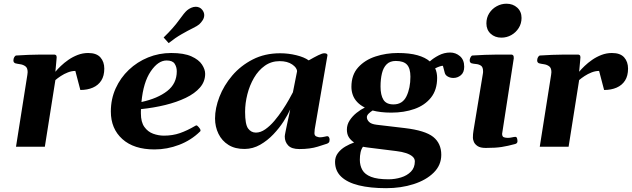

<svg xmlns="http://www.w3.org/2000/svg" viewBox="-20 -775 3340 1014"><path d="M272.5 -396Q283.7 -409.7 301.3 -426.5Q318.8 -443.4 341.3 -459Q363.8 -474.6 390.4 -484.9Q417 -495.1 445.8 -495.1Q489.7 -495.1 510.3 -471.9Q530.8 -448.7 530.8 -412.6Q530.8 -374.5 514.9 -349.6Q499 -324.7 470.5 -312.3Q441.9 -299.8 404.3 -299.8L377.9 -400.4Q358.4 -400.4 338.4 -392.6Q318.4 -384.8 301.3 -373.5Q284.2 -362.3 272.5 -352.1L216.8 0H64.5L124.5 -379.9Q126 -388.2 126 -394Q126 -416.5 114 -425Q102.1 -433.6 86.4 -435.8Q70.8 -438 60.1 -440.9Q50.8 -445.3 50.8 -455.6Q50.8 -465.3 55.4 -473.4Q60.1 -481.4 65.9 -481.9Q134.3 -486.3 186 -486.6Q237.8 -486.8 267.1 -486.8Q271 -486.8 275.1 -483.9Q279.3 -481 279.3 -472.2Q279.3 -472.2 277.8 -453.9Q276.4 -435.5 272.5 -396Z M1063.5 -385.3Q1063.5 -344.2 1036.1 -312.7Q1008.8 -281.2 961.2 -258.3Q913.6 -235.4 852.8 -220.5Q792 -205.6 724.6 -198.7Q724.1 -193.4 724.1 -187.5Q724.1 -181.6 724.1 -175.8Q724.1 -130.4 742.4 -104.7Q760.7 -79.1 788.8 -68.8Q816.9 -58.6 845.7 -58.6Q891.6 -58.6 930.2 -72Q968.8 -85.4 1010.3 -109.9Q1012.2 -110.8 1013.9 -111.8Q1015.6 -112.8 1017.6 -112.8Q1021.5 -112.8 1030 -103Q1038.6 -93.3 1038.6 -87.4Q1038.6 -86.9 1038.8 -86.4Q1039.1 -85.9 1039.1 -85.4Q1039.1 -83.5 1038.1 -82.3Q1037.1 -81.1 1036.1 -80.1Q989.3 -34.2 926 -10Q862.8 14.2 795.9 14.2Q687 14.2 626.2 -40.5Q565.4 -95.2 565.4 -186Q565.4 -252 590.8 -308.1Q616.2 -364.3 660.4 -406.2Q704.6 -448.2 762.2 -471.7Q819.8 -495.1 884.3 -495.1Q951.7 -495.1 991 -477.3Q1030.3 -459.5 1046.9 -433.8Q1063.5 -408.2 1063.5 -385.3ZM859.9 -455.6Q814.9 -455.6 775.9 -397.9Q736.8 -340.3 727.1 -236.3Q812.5 -254.9 863 -294.2Q913.6 -333.5 913.6 -398.4Q913.6 -421.4 902.3 -438.5Q891.1 -455.6 859.9 -455.6ZM870.6 -547.4 844.2 -577.1Q896.5 -627.9 925.5 -668.7Q954.6 -709.5 968.3 -720.7Q977.5 -728.5 989.7 -733.9Q1002 -739.3 1014.2 -739.3Q1023.4 -739.3 1032.7 -735.4Q1042 -731.4 1048.8 -722.2Q1058.6 -709 1058.6 -695.3Q1058.6 -681.2 1050.5 -668.5Q1042.5 -655.8 1032.2 -646.5Q1022.9 -638.2 998 -626Q973.1 -613.8 939.7 -594.7Q906.2 -575.7 870.6 -547.4Z M1272.5 11.7Q1221.7 12.2 1186.8 -9.5Q1151.9 -31.2 1133.8 -68.4Q1115.7 -105.5 1115.7 -149.4Q1115.7 -203.6 1138.9 -263.7Q1162.1 -323.7 1206.5 -376Q1251 -428.2 1314.7 -460.9Q1378.4 -493.7 1459.5 -493.7Q1502.9 -493.7 1544.9 -483.4Q1586.9 -473.1 1610.4 -456.1Q1640.1 -473.1 1661.1 -483.4Q1682.1 -493.7 1692.4 -493.7Q1699.2 -493.7 1704.3 -491.5Q1709.5 -489.3 1709.5 -483.4L1642.1 -92.3Q1640.6 -80.1 1640.6 -71.8Q1640.6 -58.1 1651.6 -54Q1662.6 -49.8 1668.9 -49.8Q1680.2 -49.8 1692.6 -52.7Q1705.1 -55.7 1707 -55.7Q1714.4 -55.7 1717.5 -50Q1720.7 -44.4 1720.7 -37.6Q1720.7 -25.4 1715.8 -21.5Q1710.9 -17.6 1708.5 -16.6Q1698.7 -13.2 1658.2 -0.5Q1617.7 12.2 1561 12.2Q1520 12.2 1502 -6.8Q1483.9 -25.9 1483.9 -54.2Q1483.9 -59.6 1487.8 -78.9Q1491.7 -98.1 1496.8 -122.3Q1502 -146.5 1506.6 -167.5Q1511.2 -188.5 1512.7 -197.3Q1500.5 -169.4 1477.8 -134Q1455.1 -98.6 1423.8 -65.7Q1392.6 -32.7 1354.2 -10.7Q1315.9 11.2 1272.5 11.7ZM1331.5 -74.7Q1356 -74.7 1380.9 -92Q1405.8 -109.4 1429 -136.7Q1452.1 -164.1 1471.9 -193.8Q1491.7 -223.6 1505.9 -249Q1520 -274.4 1526.9 -287.6L1548.8 -397.9Q1548.8 -417 1523.2 -434.6Q1497.6 -452.1 1457 -452.1Q1413.1 -452.1 1378.9 -428Q1344.7 -403.8 1321.5 -364Q1298.3 -324.2 1286.4 -277.1Q1274.4 -230 1274.4 -184.1Q1274.4 -118.2 1290.3 -96.4Q1306.2 -74.7 1331.5 -74.7Z M2019 218.8Q1935.5 218.8 1875 203.9Q1814.5 189 1782 158.2Q1749.5 127.4 1749.5 79.6Q1749.5 53.2 1764.9 33Q1780.3 12.7 1803.7 -1Q1827.1 -14.6 1850.1 -22.5Q1831.5 -35.2 1821.8 -51Q1812 -66.9 1812 -90.8Q1812 -116.7 1826.7 -139.2Q1841.3 -161.6 1863.3 -179.2Q1885.3 -196.8 1906.7 -207Q1882.3 -219.2 1866.5 -236.1Q1850.6 -252.9 1843.3 -273.4Q1835.9 -293.9 1835.9 -316.4Q1835.9 -379.9 1871.6 -419.2Q1907.2 -458.5 1963.4 -476.8Q2019.5 -495.1 2081.1 -495.1Q2142.6 -495.1 2184.3 -483.4Q2226.1 -471.7 2250 -450.7Q2268.6 -467.8 2297.1 -482.7Q2325.7 -497.6 2357.4 -497.6Q2386.7 -497.6 2409.2 -478.3Q2431.6 -459 2431.6 -422.4Q2431.6 -392.6 2414.1 -377.9Q2396.5 -363.3 2374.5 -363.3Q2358.4 -363.3 2345.5 -370.4Q2332.5 -377.4 2329.1 -389.6Q2326.7 -398.9 2324.2 -408.2Q2321.8 -417.5 2319.3 -426.8Q2315.9 -428.7 2304 -424.8Q2292 -420.9 2278.3 -414.1Q2283.7 -402.3 2286.1 -389.9Q2288.6 -377.4 2288.6 -363.8Q2288.6 -300.3 2256.1 -259.5Q2223.6 -218.8 2168.9 -199.5Q2114.3 -180.2 2046.4 -180.2Q2017.6 -180.2 1992.9 -183.1Q1968.3 -186 1947.8 -191.4Q1936 -184.1 1926.8 -174.8Q1917.5 -165.5 1917.5 -156.2Q1917.5 -143.1 1929 -131.3Q1940.4 -119.6 1968.8 -116.2L2117.7 -98.6Q2225.6 -85.9 2268.1 -51.8Q2310.5 -17.6 2310.5 42.5Q2310.5 97.2 2270.5 136.7Q2230.5 176.3 2164.3 197.5Q2098.1 218.8 2019 218.8ZM2058.1 -223.6Q2106 -223.6 2126.7 -266.6Q2147.5 -309.6 2147.5 -370.1Q2147.5 -413.6 2129.6 -433.3Q2111.8 -453.1 2070.3 -453.1Q2039.6 -453.1 2022 -435.5Q2004.4 -418 1997.1 -387.5Q1989.7 -356.9 1989.7 -317.9Q1989.7 -272.9 2004.9 -248.3Q2020 -223.6 2058.1 -223.6ZM2031.7 171.9Q2065.9 171.9 2097.9 162.1Q2129.9 152.3 2150.4 131.3Q2170.9 110.4 2170.9 77.1Q2170.9 62.5 2158.7 51.8Q2146.5 41 2124.8 33.7Q2103 26.4 2073.2 22.9L1920.9 3.9Q1914.6 2.9 1908.4 2Q1902.3 1 1897 0Q1888.2 11.7 1884.3 29.3Q1880.4 46.9 1880.4 68.8Q1880.4 99.1 1893.6 122.6Q1906.7 146 1939.7 158.9Q1972.7 171.9 2031.7 171.9Z M2545.4 6.3Q2517.1 6.3 2502.4 -3.4Q2487.8 -13.2 2482.7 -25.6Q2477.5 -38.1 2477.5 -46.9Q2477.5 -67.9 2480.5 -84.5L2529.8 -383.3Q2530.8 -387.7 2531 -391.4Q2531.2 -395 2531.2 -398.4Q2531.2 -420.4 2520.3 -428Q2509.3 -435.5 2494.9 -436.8Q2480.5 -438 2469.7 -440.9Q2464.8 -443.4 2462.4 -447.3Q2460 -451.2 2460.9 -460.4Q2461.9 -466.3 2465.8 -473.9Q2469.7 -481.4 2475.6 -481.9Q2543.9 -486.3 2598.1 -486.6Q2652.3 -486.8 2681.6 -486.8Q2685.5 -486.8 2689.7 -482.9Q2693.8 -479 2693.4 -467.3L2631.8 -68.4Q2631.8 -53.2 2641.4 -50Q2650.9 -46.9 2662.1 -46.9Q2672.9 -46.9 2684.3 -49.6Q2695.8 -52.2 2701.7 -52.2Q2708.5 -52.2 2710.7 -44.2Q2712.9 -36.1 2712.9 -29.3Q2712.9 -18.1 2701.2 -14.6Q2662.1 -3.9 2629.6 1.2Q2597.2 6.3 2545.4 6.3ZM2627.9 -576.2Q2593.8 -576.2 2571.3 -596.9Q2548.8 -617.7 2548.8 -651.4Q2548.8 -681.6 2563.7 -705.1Q2578.6 -728.5 2603 -741.9Q2627.4 -755.4 2654.8 -755.4Q2689 -755.4 2711.7 -734.6Q2734.4 -713.9 2734.4 -680.2Q2734.4 -650.9 2719.5 -627.2Q2704.6 -603.5 2680.4 -589.8Q2656.2 -576.2 2627.9 -576.2Z M3038.6 -396Q3049.8 -409.7 3067.4 -426.5Q3085 -443.4 3107.4 -459Q3129.9 -474.6 3156.5 -484.9Q3183.1 -495.1 3211.9 -495.1Q3255.9 -495.1 3276.4 -471.9Q3296.9 -448.7 3296.9 -412.6Q3296.9 -374.5 3281 -349.6Q3265.1 -324.7 3236.6 -312.3Q3208 -299.8 3170.4 -299.8L3144 -400.4Q3124.5 -400.4 3104.5 -392.6Q3084.5 -384.8 3067.4 -373.5Q3050.3 -362.3 3038.6 -352.1L2982.9 0H2830.6L2890.6 -379.9Q2892.1 -388.2 2892.1 -394Q2892.1 -416.5 2880.1 -425Q2868.2 -433.6 2852.5 -435.8Q2836.9 -438 2826.2 -440.9Q2816.9 -445.3 2816.9 -455.6Q2816.9 -465.3 2821.5 -473.4Q2826.2 -481.4 2832 -481.9Q2900.4 -486.3 2952.1 -486.6Q3003.9 -486.8 3033.2 -486.8Q3037.1 -486.8 3041.3 -483.9Q3045.4 -481 3045.4 -472.2Q3045.4 -472.2 3043.9 -453.9Q3042.5 -435.5 3038.6 -396Z"/></svg>

Font: Gelasio
Style: Bold Italic
Weight: 700
Italic angle: -8.5°
Designer: Eben Sorkin
Foundry: Eben Sorkin
Version: Version 1.008